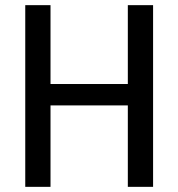

<svg xmlns="http://www.w3.org/2000/svg" viewBox="-20 -725 692 745"><path d="M78 0V-705H176V-399H476V-705H574V0H476V-316H176V0Z"/></svg>

Font: Nunito Sans 10pt Condensed SemiBold
Style: Regular
Weight: 600
Width: 3
Designer: Vernon Adams
Foundry: Vernon Adams
Version: Version 3.101;gftools[0.9.27]